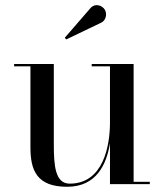

<svg xmlns="http://www.w3.org/2000/svg" viewBox="-20 -705 626 735"><path d="M368 -618.5C385 -626.5 391 -651 381.5 -667.5C372 -684 344.5 -695 325.5 -673L228 -560.5L233.5 -554ZM491.5 -9V-460H331V-451H401V-236.5C401 -148.5 376.5 -2 247 -2C191.5 -2 186 -69.5 186 -153.5V-460H34V-451H96.5V-141C96.5 -54 120 10 237 10C348.5 10 388 -75 401 -157V0H553.5V-9Z"/></svg>

Font: Bodoni* 24
Style: Regular
Weight: 400
Version: Version 2.3